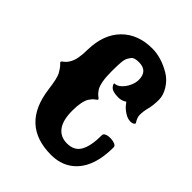

<svg xmlns="http://www.w3.org/2000/svg" viewBox="-195 -744 881 881"><g transform="rotate(45 246.0 -303.0)"><path d="M290.5 34.2Q96.2 34.2 69.8 -171.4Q61.5 -235.8 50.8 -255.4Q39.6 -274.4 33.2 -282.2Q28.3 -288.1 23.9 -292Q19.5 -295.9 19.5 -298.3V-299.3Q19.5 -302.7 30.5 -310.5Q41.5 -318.4 50.8 -335Q67.9 -363.8 67.9 -427.2Q70.3 -527.8 126 -584Q181.6 -640.1 274.4 -640.1Q332.5 -640.1 393.6 -604Q423.3 -586.4 442.6 -555.4Q461.9 -524.4 461.9 -495.6Q461.9 -459 455.1 -433.1Q448.2 -407.2 448.2 -383.3Q448.2 -366.2 463.4 -343.3Q459 -331.5 439.9 -331.5Q420.9 -331.5 401.4 -344.5Q381.8 -357.4 372.1 -370.1L362.3 -382.8Q342.8 -370.1 322.8 -370.4Q302.7 -370.6 293 -373.5Q282.7 -376 277.3 -379.9Q272 -383.8 268.6 -388.7Q263.2 -395.5 263.2 -400.9L263.7 -403.3Q281.2 -403.3 296.9 -418Q312.5 -432.6 322.3 -453.9Q332 -475.1 332 -494.1Q332 -552.2 275.4 -552.2Q245.1 -552.2 236.3 -540.5Q227.1 -528.3 223.4 -520.3Q219.7 -512.2 217.8 -495.1Q216.8 -483.9 216.3 -468.5Q215.8 -453.1 215.8 -433.6Q215.8 -394.5 220.7 -369.9Q225.6 -345.2 232.9 -333.5Q243.2 -317.4 253.7 -309.8Q264.2 -302.2 264.2 -298.8Q264.2 -295.9 253.7 -288.8Q243.2 -281.7 232.9 -266.1Q215.8 -239.3 215.8 -178.2Q215.8 -116.7 239 -85.7Q262.2 -54.7 304.7 -54.7Q351.6 -54.7 371.1 -88.9Q391.6 -124 391.6 -194.8Q391.6 -204.6 403.3 -209.2Q415 -213.9 430.4 -213.4Q445.8 -212.9 457.5 -208Q469.2 -203.1 469.2 -193.4Q469.2 -75.2 414.1 -16.1Q366.7 34.2 290.5 34.2Z"/></g></svg>

Font: Sancreek
Style: Regular
Weight: 400
Designer: Vernon Adams
Foundry: Vernon Adams
Version: Version 1.100; ttfautohint (v1.8.4.7-5d5b)